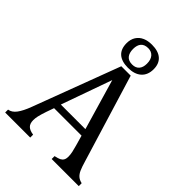

<svg xmlns="http://www.w3.org/2000/svg" viewBox="-252 -1009 1127 1127"><g transform="rotate(45 311.5 -445.5)"><path d="M389 0V-24Q413 -29 425 -35Q437 -41 443 -51.5Q449 -62 449 -79Q449 -96 445 -115Q441 -134 434 -158L416 -221H188L171 -173Q159 -137 155 -118.5Q151 -100 151 -85Q151 -56 166 -42Q181 -28 211 -24V0H3V-24Q30 -28 50.5 -55.5Q71 -83 90 -134L293 -674H371L537 -130Q548 -92 557 -72Q566 -52 579 -40.5Q592 -29 614 -24V0ZM201 -264H405L313 -579ZM327 -695Q274 -695 246.5 -719.5Q219 -744 219 -792Q219 -824 233.5 -846.5Q248 -869 273 -880Q298 -891 331 -891Q384 -891 412 -866.5Q440 -842 440 -796Q440 -748 410.5 -721.5Q381 -695 327 -695ZM270 -795Q270 -762 285 -744Q300 -726 331 -726Q359 -726 374 -743Q389 -760 389 -791Q389 -825 373 -843Q357 -861 330 -861Q300 -861 285 -844Q270 -827 270 -795Z"/></g></svg>

Font: Myanglish
Style: Regular
Weight: 400
Designer: KyawKyaw ( MaYenGone)
Foundry: TattooFont3D
Version: Version 1.003 December 13, 2014